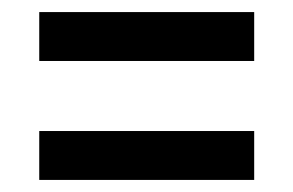

<svg xmlns="http://www.w3.org/2000/svg" viewBox="-20 -511 486 318"><path d="M45 -410H401V-491H45ZM45 -213H401V-294H45Z"/></svg>

Font: Kathrein 67 Medium Condensed
Style: Regular
Weight: 500
Width: 3
Designer: Lazydogs Typefoundry, based on Open Sans by Ascender Corporation
Foundry: Lazydogs Typefoundry
Version: Version 1.003;PS 001.003;hotconv 1.0.88;makeotf.lib2.5.64775